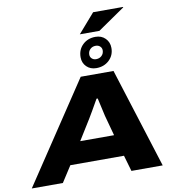

<svg xmlns="http://www.w3.org/2000/svg" viewBox="-142 -1202 1185 1301"><g transform="rotate(-10 451.0 -552.0)"><path d="M472.2 -972.2 586.9 -1104H792L793.9 -1101.1L606.9 -972.2ZM543 -727.1Q502.4 -727.1 476.3 -752.9Q450.2 -778.8 450.2 -817.9Q450.2 -870.1 485.1 -903.6Q520 -937 573.2 -937Q614.3 -937 640.6 -910.6Q667 -884.3 667 -844.2Q667 -793.5 631.8 -760.3Q596.7 -727.1 543 -727.1ZM551.8 -787.1Q575.7 -787.1 590.8 -801.8Q606 -816.4 606 -838.9Q606 -855 594.2 -866Q582.5 -877 564 -877Q541 -877 526.1 -862.3Q511.2 -847.7 511.2 -825.2Q511.2 -808.6 522.9 -797.9Q534.7 -787.1 551.8 -787.1ZM-29.8 0 428.2 -688H653.8L871.1 0H655.8L624 -109.9H254.9L184.1 0ZM349.1 -258.8H582L543.9 -398.9Q542.5 -404.3 516.1 -522.9H507.8Q456.5 -432.1 436 -398.9Z"/></g></svg>

Font: Archivo Expanded ExtraBold
Style: Italic
Weight: 800
Width: 7
Italic angle: -10°
Designer: Hector Gatti
Foundry: Omnibus-Type
Version: Version 2.001